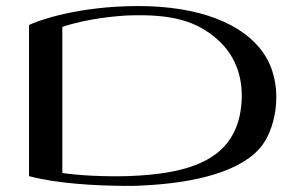

<svg xmlns="http://www.w3.org/2000/svg" viewBox="-20 -615 982 635"><path d="M851.8 -438.8C785 -536.8 638.9 -595 437.1 -595C236.9 -595 102.3 -545.9 76 -532.2H76V-32.5C162.3 -9.2 287.2 -0.4 401.3 -0.2C401.3 -0.2 401.3 -0.2 401.3 -0.2C401.6 -0.2 401.9 -0.2 402.2 -0.2C407.5 -0.2 412.9 -0.2 418.1 -0.2C430.9 -0.3 443.4 -0.9 455.7 -1.8C622.1 -9.7 782.4 -47.1 847.9 -135.6C894.9 -199 920.4 -338.1 851.8 -438.8ZM779 -278.6C766.8 -90.2 616.7 -40.2 402.3 -32.5C318.8 -30.4 239.9 -35.1 186.1 -42.8V-525.9C266.5 -553.6 369.7 -562.9 408.9 -564.1C547.8 -568.4 630.6 -546.3 701.3 -482.6C754.1 -435 784.6 -365.5 779 -278.6Z"/></svg>

Font: Novoposelensky
Style: Regular
Weight: 400
Designer: Sasha Pavljenko
Version: Version 1.002;Fontself Maker 3.5.4